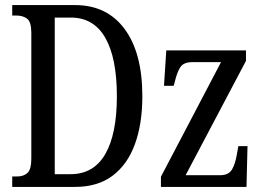

<svg xmlns="http://www.w3.org/2000/svg" viewBox="-20 -734 1031 754"><path d="M28 0V-41H47Q73 -41 88 -55Q103 -69 103 -112V-605Q103 -648 86.5 -660.5Q70 -673 44 -673H28V-714H275Q400 -714 469.5 -620Q539 -526 539 -356Q539 -247 509.5 -167Q480 -87 421.5 -43.5Q363 0 275 0ZM257 -50Q348 -50 393.5 -129Q439 -208 439 -356Q439 -506 393.5 -585.5Q348 -665 258 -665H195V-50ZM612 0V-40L848 -490H735Q701 -490 688 -470Q675 -450 666 -411L662 -397H624L633 -536H946V-495L709 -46H845Q877 -46 890.5 -67.5Q904 -89 911 -132L916 -160H952L948 0Z"/></svg>

Font: Noto Serif ExtraCondensed
Style: Regular
Weight: 400
Width: 2
Designer: Monotype Design Team
Foundry: Monotype Imaging Inc.
Version: Version 2.015